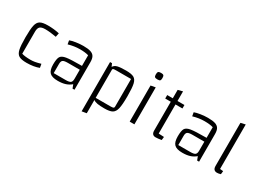

<svg xmlns="http://www.w3.org/2000/svg" viewBox="-47 -1405 3065 2298"><g transform="rotate(30 1486.0 -256.0)"><path d="M71 -250Q71 -364 83 -416.5Q95 -469 128.5 -488.5Q162 -508 234 -508Q319 -508 393 -491L382 -437Q296 -453 229 -453Q177 -453 156.5 -433.5Q136 -414 136 -365V-61Q179 -47 256 -47Q286 -47 316 -52Q346 -57 395 -71L404 -20Q373 -7 327.5 0.5Q282 8 234 8Q161 8 128 -11.5Q95 -31 83 -83.5Q71 -136 71 -250Z M893 -381V0H866L847 -50Q812 -20 768.5 -6Q725 8 665 8Q585 8 552.5 -24Q520 -56 520 -135Q520 -213 538 -243Q556 -273 613.5 -282.5Q671 -292 818 -292H828V-439Q782 -453 709 -453Q631 -453 550 -429L541 -480Q571 -492 624 -500Q677 -508 725 -508Q790 -508 826 -496Q862 -484 877.5 -457Q893 -430 893 -381ZM828 -113V-239H663Q613 -239 595.5 -226Q578 -213 578 -175V-48H744Q793 -48 810.5 -61.5Q828 -75 828 -113Z M1481 -250Q1481 -134 1468.5 -79.5Q1456 -25 1422 -5Q1388 15 1314 15Q1253 15 1217.5 9Q1182 3 1161 -13V170L1096 181V-500H1123L1141 -459Q1159 -489 1197.5 -498.5Q1236 -508 1314 -508Q1389 -508 1423 -489Q1457 -470 1469 -417.5Q1481 -365 1481 -250ZM1415 -450H1209Q1182 -450 1171.5 -446.5Q1161 -443 1161 -433V-43H1366Q1395 -43 1405 -48Q1415 -53 1415 -67Z M1721 -511V0H1656V-499ZM1644 -647Q1644 -674 1653.5 -683.5Q1663 -693 1691 -693Q1717 -693 1726 -683.5Q1735 -674 1735 -647Q1735 -621 1726.5 -612Q1718 -603 1691 -603Q1663 -603 1653.5 -612Q1644 -621 1644 -647Z M2028 -452V-50Q2085 -46 2103 -46L2098 -1Q2048 8 2017 8Q1963 8 1963 -55V-452H1886V-500H1963V-616L2028 -633V-500H2124V-452Z M2615 -381V0H2588L2569 -50Q2534 -20 2490.5 -6Q2447 8 2387 8Q2307 8 2274.5 -24Q2242 -56 2242 -135Q2242 -213 2260 -243Q2278 -273 2335.5 -282.5Q2393 -292 2540 -292H2550V-439Q2504 -453 2431 -453Q2353 -453 2272 -429L2263 -480Q2293 -492 2346 -500Q2399 -508 2447 -508Q2512 -508 2548 -496Q2584 -484 2599.5 -457Q2615 -430 2615 -381ZM2550 -113V-239H2385Q2335 -239 2317.5 -226Q2300 -213 2300 -175V-48H2466Q2515 -48 2532.5 -61.5Q2550 -75 2550 -113Z M2921 -46 2916 -1Q2888 8 2866 8Q2811 8 2811 -55V-650L2876 -665V-50Q2902 -47 2921 -46Z"/></g></svg>

Font: Changa ExtraLight
Style: Regular
Weight: 275
Designer: Eduardo Rodriguez Tunni
Foundry: Eduardo Rodriguez Tunni
Version: Version 2.002; ttfautohint (v1.5) -l 8 -r 50 -G 200 -x 14 -H